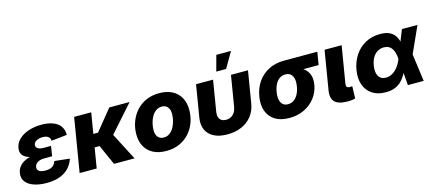

<svg xmlns="http://www.w3.org/2000/svg" viewBox="-55 -1296 4180 1846"><g transform="rotate(-15 2035.0 -373.0)"><path d="M234.9 10.3Q163.1 10.3 109.1 -8.3Q55.2 -26.9 27.8 -62.5Q0.5 -98.1 9.3 -149.9Q14.6 -184.6 35.2 -210.2Q55.7 -235.8 88.1 -252.9Q120.6 -270 163.6 -278.6Q206.5 -287.1 257.3 -287.1H360.4L350.1 -224.6H273.9Q245.1 -224.6 224.1 -217.3Q203.1 -210 190.4 -196.8Q177.7 -183.6 174.8 -165.5Q170.4 -139.6 190.2 -124Q210 -108.4 254.9 -108.4Q284.7 -108.4 305.2 -115.7Q325.7 -123 338.9 -137.7Q352.1 -152.3 358.9 -174.8L509.3 -158.7Q492.2 -105 455.8 -67.1Q419.4 -29.3 364.3 -9.5Q309.1 10.3 234.9 10.3ZM255.4 -260.7Q205.1 -260.7 165.8 -267.8Q126.5 -274.9 100.6 -289.8Q74.7 -304.7 63.7 -328.1Q52.7 -351.6 58.1 -384.8Q66.9 -435.5 105 -470.9Q143.1 -506.3 201.2 -525.4Q259.3 -544.4 328.1 -544.4Q394 -544.4 441.7 -526.6Q489.3 -508.8 514.6 -473.9Q540 -439 539.6 -386.7L383.8 -370.1Q383.3 -396.5 364.3 -411.1Q345.2 -425.8 309.1 -425.8Q270.5 -425.8 246.1 -410.9Q221.7 -396 218.3 -373Q214.8 -351.6 234.1 -337.6Q253.4 -323.7 290.5 -323.7H366.2L356 -260.7Z M822.8 -535.6 733.9 0H564L652.8 -535.6ZM1205.1 -535.6 908.2 -201.2H733.4L749.5 -329.6H835.4L1002.4 -535.6ZM906.2 0 813 -209 962.4 -286.6 1110.8 0Z M1426.3 10.7Q1350.6 10.7 1296.9 -17.3Q1243.2 -45.4 1214.8 -96.7Q1186.5 -147.9 1186.5 -217.3Q1186.5 -283.2 1208.3 -342.3Q1230 -401.4 1270.8 -447Q1311.5 -492.7 1369.6 -518.6Q1427.7 -544.4 1500.5 -544.4Q1576.2 -544.4 1629.6 -516.1Q1683.1 -487.8 1711.4 -436.5Q1739.7 -385.3 1739.7 -316.4Q1739.7 -251 1718.8 -192.1Q1697.8 -133.3 1657.2 -87.6Q1616.7 -42 1558.6 -15.6Q1500.5 10.7 1426.3 10.7ZM1434.1 -120.6Q1469.7 -120.6 1495.4 -140.1Q1521 -159.7 1537.6 -190.4Q1554.2 -221.2 1562 -256.1Q1569.8 -291 1569.8 -320.8Q1569.8 -350.1 1560.3 -370.6Q1550.8 -391.1 1533.7 -402.1Q1516.6 -413.1 1492.7 -413.1Q1457 -413.1 1431.2 -393.6Q1405.3 -374 1388.9 -343.5Q1372.6 -313 1364.7 -278.6Q1356.9 -244.1 1356.9 -213.4Q1356.9 -169.9 1377.7 -145.3Q1398.4 -120.6 1434.1 -120.6Z M2034.7 8.8Q1955.1 8.8 1901.6 -18.6Q1848.1 -45.9 1825 -96.7Q1801.8 -147.5 1813.5 -217.3L1866.2 -535.6H2035.6L1984.9 -228.5Q1980 -197.8 1987.1 -175.8Q1994.1 -153.8 2012.2 -142.1Q2030.3 -130.4 2057.6 -130.4Q2085.4 -130.4 2107.2 -142.1Q2128.9 -153.8 2143.3 -175.8Q2157.7 -197.8 2163.1 -228.5L2213.9 -535.6H2383.3L2330.6 -217.3Q2318.8 -147.5 2279.1 -96.7Q2239.3 -45.9 2176.8 -18.6Q2114.3 8.8 2034.7 8.8ZM2085.4 -602.1 2127.4 -757.8H2273.9L2183.1 -602.1Z M2650.9 10.7Q2566.9 10.7 2511.2 -23.2Q2455.6 -57.1 2432.4 -118.7Q2409.2 -180.2 2422.9 -263.2Q2436.5 -345.7 2479.7 -407Q2522.9 -468.3 2589.8 -502Q2656.7 -535.6 2740.2 -535.6H3073.2L3052.2 -408.2H2817.9L2718.8 -404.3Q2687.5 -404.3 2662.1 -387.7Q2636.7 -371.1 2619.9 -339.6Q2603 -308.1 2595.2 -263.2Q2587.9 -218.8 2594.5 -186.8Q2601.1 -154.8 2620.8 -137.7Q2640.6 -120.6 2672.4 -120.6Q2703.6 -120.6 2729 -137.7Q2754.4 -154.8 2772 -186.8Q2789.6 -218.8 2796.9 -263.2Q2804.7 -308.1 2797.6 -339.6Q2790.5 -371.1 2771 -387.7Q2751.5 -404.3 2719.7 -404.3L2727.1 -450.2Q2785.2 -450.2 2832.8 -437.7Q2880.4 -425.3 2912.8 -398.9Q2945.3 -372.6 2959 -332.3Q2972.7 -292 2963.4 -236.3Q2952.1 -166.5 2909.9 -110.6Q2867.7 -54.7 2801.3 -22Q2734.9 10.7 2650.9 10.7Z M3235.8 2Q3142.6 2 3105.7 -34.4Q3068.8 -70.8 3081.5 -149.4L3145.5 -535.6H3315.4L3254.4 -168Q3251 -147 3258.5 -137Q3266.1 -127 3286.6 -127Q3295.4 -127 3301.5 -127.4Q3307.6 -127.9 3312 -128.9L3308.6 -6.8Q3296.9 -3.9 3278.1 -1Q3259.3 2 3235.8 2Z M3609.4 11.7Q3530.3 11.7 3476.8 -23.4Q3423.3 -58.6 3400.6 -121.3Q3377.9 -184.1 3391.1 -266.6Q3405.3 -350.1 3447.3 -412.4Q3489.3 -474.6 3553.5 -509.3Q3617.7 -543.9 3698.2 -543.9Q3753.4 -543.9 3788.1 -528.1Q3822.8 -512.2 3842 -485.8Q3861.3 -459.5 3869.6 -427.2Q3877.9 -395 3879.9 -362.8H3924.3L3951.2 -276.9L3988.8 0H3831.5L3809.1 -269Q3806.6 -301.3 3799.6 -327.1Q3792.5 -353 3779.8 -371.8Q3767.1 -390.6 3747.8 -400.6Q3728.5 -410.6 3701.2 -410.6Q3666 -410.6 3637.5 -393.6Q3608.9 -376.5 3589.8 -344.7Q3570.8 -313 3563.5 -268.1Q3556.2 -223.1 3563.5 -190.9Q3570.8 -158.7 3592 -141.4Q3613.3 -124 3647.5 -124Q3675.3 -124 3699.5 -135Q3723.6 -146 3744.1 -165.3Q3764.6 -184.6 3781 -210.7Q3797.4 -236.8 3808.6 -266.1L3915.5 -535.6H4070.3L3948.7 -266.1L3893.1 -179.7H3847.7Q3833.5 -146 3815.4 -112.3Q3797.4 -78.6 3770.8 -50.3Q3744.1 -22 3704.8 -5.1Q3665.5 11.7 3609.4 11.7Z"/></g></svg>

Font: Inter 20pt ExtraBold
Style: Italic
Weight: 800
Italic angle: -9.3988°
Version: Version 4.001;git-66647c0bb